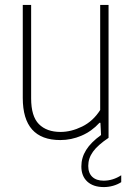

<svg xmlns="http://www.w3.org/2000/svg" viewBox="-20 -560 540 780"><path d="M472.5 152V180Q458 189.5 439.2 194.8Q420.5 200 402 200Q359 200 334.8 177.8Q310.5 155.5 310.5 116Q310.5 80.5 329.8 49.5Q349 18.5 390.5 -11.5L388 -61H384Q352.5 -26.5 311 -8.8Q269.5 9 225 9Q72.5 9 72.5 -162V-540H106.5V-160.5Q106.5 -87.5 138 -55.8Q169.5 -24 226 -24Q269 -24 313.5 -45.8Q358 -67.5 387 -113V-540H421V0Q377 29.5 357.8 56.2Q338.5 83 338.5 114Q338.5 143 355 158.5Q371.5 174 401 174Q438.5 174 472.5 152Z"/></svg>

Font: Encode Sans Semi Condensed Thin
Style: Regular
Weight: 250
Width: 4
Designer: Multiple Designers
Foundry: Impallari Type
Version: Version 2.000